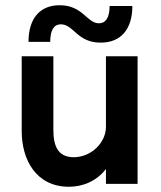

<svg xmlns="http://www.w3.org/2000/svg" viewBox="-20 -703 616 734"><path d="M365 -540C441 -540 486 -590 486 -680H399C399 -637 385 -614 358 -614C312 -614 297 -683 208 -683C133 -683 89 -633 89 -543H172C172 -586 185 -610 213 -610C262 -610 274 -540 365 -540ZM244 11C297 11 350 -11 385 -57V0H506V-488H385V-218C385 -157 328 -102 262 -102C200 -102 184 -147 184 -207V-488H63V-201C63 -95 116 11 244 11Z"/></svg>

Font: FREAK Grotesk
Style: Bold
Weight: 700
Designer: La Scuola Open Source
Foundry: La Scuola Open Source
Version: Version 1.000;PS 1.0;hotconv 1.0.72;makeotf.lib2.5.5900